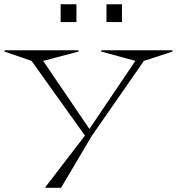

<svg xmlns="http://www.w3.org/2000/svg" viewBox="-113 -639 831 902"><path d="M-92.8 -397 -90.8 -402.8H254.9L256.8 -397L89.8 -353L307.1 -33.2L522.9 -353L361.8 -397L363.8 -402.8H695.8L698.2 -397L563 -353L317.9 0L173.8 243.2H101.1V238.8L286.1 -2L35.2 -353ZM171.9 -535.2V-619.1H246.1V-535.2ZM387.2 -535.2V-619.1H460V-535.2Z"/></svg>

Font: Halibut Exp Thin
Style: Regular
Weight: 250
Width: 7
Designer: Matteo Maggi
Foundry: Collletttivo
Version: Version 3.080 | FøM Fix